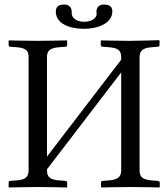

<svg xmlns="http://www.w3.org/2000/svg" viewBox="-20 -824 740 846"><path d="M595 -572C595 -600 609 -613 649 -616L675 -618C680 -618 683 -621 683 -626V-645L681 -647C681 -647 588 -644 552 -644C513 -644 426 -646 426 -646L424 -645V-626C424 -621 428 -618 433 -618L459 -616C499 -613 514 -603 514 -572V-561L187 -134V-573C187 -601 201 -613 242 -616L268 -618C273 -618 276 -621 276 -626V-645L274 -646C274 -646 181 -644 146 -644C106 -644 20 -646 20 -646L18 -645V-626C18 -621 21 -618 25 -618L52 -616C91 -613 106 -603 106 -573V-74C106 -46 94 -32 52 -29L25 -27C21 -27 18 -24 18 -19V0L20 2C20 2 113 0 148 0C188 0 274 2 274 2L276 0V-19C276 -24 272 -27 268 -27L242 -29C201 -32 187 -43 187 -74V-78L514 -505V-73C514 -45 499 -32 459 -29L433 -27C428 -27 425 -24 425 -19V0L427 2C427 2 520 0 556 0C595 0 682 2 682 2L684 0V-19C684 -24 680 -27 675 -27L649 -29C610 -32 595 -43 595 -73ZM475 -774C475 -794 463 -804 437 -804C414 -804 405 -788 405 -773V-769C405 -767 406 -766 406 -764C406 -742 381 -728 351 -728C318 -728 296 -745 296 -765V-769V-773C296 -788 286 -804 265 -804C238 -804 226 -795 226 -773C226 -721 284 -697 350 -697C413 -697 475 -722 475 -774Z"/></svg>

Font: Linux Libertine O C
Style: Regular
Weight: 400
Designer: Philipp H. Poll
Foundry: Philipp H. Poll
Version: Version 4.0.3